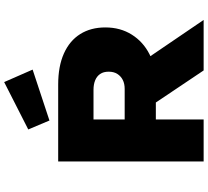

<svg xmlns="http://www.w3.org/2000/svg" viewBox="-58 -942 1000 924"><g transform="rotate(-90 442.0 -480.0)"><path d="M127 0V-700H497Q585 -700 646.5 -672.5Q708 -645 740 -594Q772 -543 772 -473Q772 -401 737.5 -346Q703 -291 643 -260.5Q583 -230 506 -230H329V0ZM565 0 353 -316 576 -341 808 0ZM329 -380H476Q501 -380 519 -389Q537 -398 548 -415Q559 -432 559 -457Q559 -482 548 -498Q537 -514 517.5 -522Q498 -530 472 -530H329ZM324 -742 281 -844 509 -960 569 -823Z"/></g></svg>

Font: Lexend Giga Black
Style: Regular
Weight: 900
Designer: Bonnie Shaver-Troup, Thomas Jockin
Foundry: Lexend
Version: Version 1.007